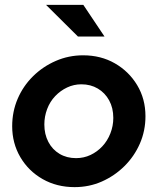

<svg xmlns="http://www.w3.org/2000/svg" viewBox="-20 -758 647 788"><path d="M286 10Q213 10 155 -23Q97 -56 63.5 -113Q30 -170 30 -240Q30 -300 52.5 -352.5Q75 -405 115.5 -445Q156 -485 209 -508Q262 -531 321 -531Q394 -531 451.5 -498Q509 -465 543 -408.5Q577 -352 577 -281Q577 -221 554 -168.5Q531 -116 490.5 -76Q450 -36 398 -13Q346 10 286 10ZM292 -109Q324 -109 351.5 -122Q379 -135 400 -157.5Q421 -180 433 -210.5Q445 -241 445 -274Q445 -315 428 -346Q411 -377 381.5 -394.5Q352 -412 314 -412Q283 -412 255.5 -399Q228 -386 206.5 -363.5Q185 -341 173.5 -310.5Q162 -280 162 -247Q162 -207 178.5 -175.5Q195 -144 224.5 -126.5Q254 -109 292 -109ZM300 -608 169 -738H322L409 -608Z"/></svg>

Font: Red Hat Display ExtraBold
Style: Italic
Weight: 800
Italic angle: -12°
Designer: Pentagram, MCKL
Foundry: Pentagram, MCKL
Version: Version 1.023